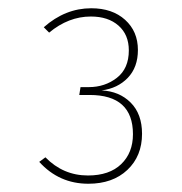

<svg xmlns="http://www.w3.org/2000/svg" viewBox="-20 -760 440 465"><path d="M201 -740Q252 -740 283 -712Q314 -684 314 -639Q314 -597 289.5 -571.5Q265 -546 226 -541Q269 -539 296.5 -511.5Q324 -484 324 -436Q324 -382 288.5 -348.5Q253 -315 194 -315Q123 -315 75 -368L90 -379Q133 -335 193 -335Q245 -335 273.5 -362.5Q302 -390 302 -435Q302 -530 197 -530H172L175 -549H195Q234 -549 263 -571.5Q292 -594 292 -638Q292 -676 267 -698Q242 -720 200 -720Q146 -720 99 -681L86 -694Q138 -740 201 -740Z"/></svg>

Font: FiraGO Thin
Style: Regular
Weight: 100
Designer: bBox Type
Foundry: bBox Type GmbH
Version: Version 1.001;PS 001.001;hotconv 1.0.88;makeotf.lib2.5.64775